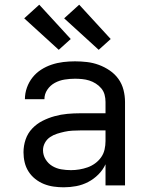

<svg xmlns="http://www.w3.org/2000/svg" viewBox="-20 -789 640 817"><path d="M251 8Q230 8 208.5 5Q187 2 167 -6Q147 -14 130 -27.5Q113 -41 101.5 -59Q90 -77 85 -98Q80 -119 80 -141Q80 -169 89 -195.5Q98 -222 117 -242Q136 -262 160.5 -274.5Q185 -287 212 -294.5Q239 -302 266.5 -304.5Q294 -307 321 -307H429V-355Q429 -371 425 -386Q421 -401 411 -413Q401 -425 387.5 -433.5Q374 -442 359.5 -446.5Q345 -451 329.5 -452.5Q314 -454 299 -454Q277 -454 255 -450.5Q233 -447 213.5 -436.5Q194 -426 181.5 -407.5Q169 -389 169 -367Q169 -367 169 -367Q169 -367 169 -367H86Q86 -367 86 -367Q86 -367 86 -367Q86 -392 94.5 -416Q103 -440 118.5 -459.5Q134 -479 155 -492.5Q176 -506 200 -514Q224 -522 249 -525Q274 -528 299 -528Q325 -528 350.5 -525Q376 -522 400.5 -513Q425 -504 447 -489Q469 -474 484 -453Q499 -432 505.5 -406.5Q512 -381 512 -355V0H429V-90Q418 -66 398.5 -46.5Q379 -27 355 -14.5Q331 -2 304.5 3Q278 8 251 8ZM282 -65Q300 -65 318 -68Q336 -71 353 -77Q370 -83 385 -94Q400 -105 410.5 -120Q421 -135 425 -153Q429 -171 429 -189V-234H321Q305 -234 288 -233Q271 -232 255 -228.5Q239 -225 223 -220Q207 -215 193 -205.5Q179 -196 171 -181Q163 -166 163 -150Q163 -129 174 -111Q185 -93 202.5 -82.5Q220 -72 240.5 -68.5Q261 -65 282 -65ZM400 -577 253 -711 317 -769 451 -623ZM230 -577 83 -711 147 -769 281 -623Z"/></svg>

Font: Zed Mono Extended
Style: Regular
Weight: 400
Width: 7
Monospace: yes
Designer: Belleve Invis
Foundry: Belleve Invis
Version: Version 1.0.0; ttfautohint (v1.8.4)